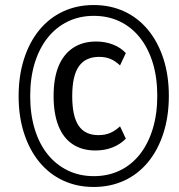

<svg xmlns="http://www.w3.org/2000/svg" viewBox="-20 -734 711 763"><path d="M352 9Q286 9 231 -16.5Q176 -42 136.5 -90Q97 -138 75.5 -204.5Q54 -271 54 -352Q54 -433 75.5 -500Q97 -567 136.5 -615Q176 -663 231 -688.5Q286 -714 352 -714Q419 -714 474 -688.5Q529 -663 568.5 -615Q608 -567 629.5 -500.5Q651 -434 651 -353Q651 -272 629.5 -205Q608 -138 568.5 -90Q529 -42 474 -16.5Q419 9 352 9ZM359 -136Q306 -136 268.5 -161Q231 -186 212 -234.5Q193 -283 193 -352Q193 -423 212.5 -470.5Q232 -518 270 -543.5Q308 -569 362 -569Q398 -569 429 -557Q460 -545 480 -523L457 -474Q438 -492 418.5 -500Q399 -508 374 -508Q320 -508 293.5 -470.5Q267 -433 267 -352Q267 -272 292.5 -234.5Q318 -197 371 -197Q398 -197 418.5 -206Q439 -215 457 -232L480 -183Q459 -161 428 -148.5Q397 -136 359 -136ZM353 -34Q410 -34 456.5 -56.5Q503 -79 536 -121Q569 -163 587 -222Q605 -281 605 -353Q605 -426 587 -484.5Q569 -543 536 -584.5Q503 -626 456.5 -648.5Q410 -671 353 -671Q296 -671 249.5 -648.5Q203 -626 169.5 -584Q136 -542 118 -483.5Q100 -425 100 -352Q100 -280 118 -221Q136 -162 169.5 -120.5Q203 -79 249.5 -56.5Q296 -34 353 -34Z"/></svg>

Font: Nunito Sans 10pt Condensed Medium
Style: Italic
Weight: 500
Width: 3
Italic angle: -9°
Designer: Vernon Adams
Foundry: Vernon Adams
Version: Version 3.101;gftools[0.9.27]